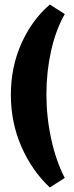

<svg xmlns="http://www.w3.org/2000/svg" viewBox="-20 -708 328 848"><path d="M200 -688 266 -646Q226 -575 205.5 -482.5Q185 -390 185 -292Q185 -192 206 -95Q227 2 266 78L200 120Q121 46 74.5 -60.5Q28 -167 28 -289Q28 -412 74.5 -516Q121 -620 200 -688Z"/></svg>

Font: Grenze Gotisch Black
Style: Regular
Weight: 900
Designer: Renata Polastri
Foundry: Omnibus-Type
Version: Version 1.001